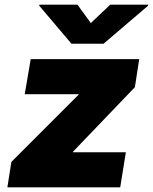

<svg xmlns="http://www.w3.org/2000/svg" viewBox="-20 -797 651 817"><path d="M11.4 0 28.4 -108 313.9 -393.5 315.3 -396.3H85.2L110.8 -545.5H572.4L554 -426.1L291.2 -152L289.8 -149.1H515.6L491.5 0ZM309.7 -777 366.5 -698.9 448.9 -777H610.8L610.1 -772.7L420.5 -610.8H284.1L147 -772.7L147.7 -777Z"/></svg>

Font: Karasuma Gothic
Style: Italic
Weight: 900
Italic angle: -9.39999°
Designer: Rasmus Andersson / Ryoko Nishizuka
Foundry: Genbu
Version: Version 1.00